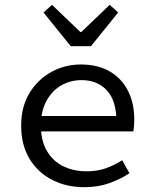

<svg xmlns="http://www.w3.org/2000/svg" viewBox="-20 -766 640 798"><path d="M330 12Q257 12 197.5 -18Q138 -48 103 -105.5Q68 -163 68 -244Q68 -323 103 -380Q138 -437 194.5 -467.5Q251 -498 316 -498Q386 -498 435.5 -469.5Q485 -441 511.5 -389.5Q538 -338 538 -270Q538 -256 537 -243Q536 -230 534 -220H123V-284H485L464 -261Q464 -347 424.5 -390Q385 -433 318 -433Q273 -433 234.5 -411Q196 -389 173 -346.5Q150 -304 150 -244Q150 -181 175 -138.5Q200 -96 243 -75Q286 -54 340 -54Q384 -54 419.5 -66.5Q455 -79 488 -100L518 -46Q482 -22 435 -5Q388 12 330 12ZM274 -574 161 -714 196 -746 314 -633H318L436 -746L471 -714L358 -574Z"/></svg>

Font: Source Code Variable
Style: Regular
Weight: 400
Monospace: yes
Designer: Paul D. Hunt, Teo Tuominen
Foundry: Adobe Systems Incorporated
Version: Version 1.010;hotconv 1.0.106;makeotfexe 2.5.65593